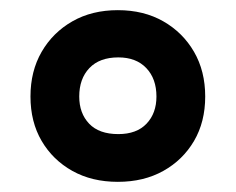

<svg xmlns="http://www.w3.org/2000/svg" viewBox="-20 -744 464 378"><path d="M212 -386Q161 -386 122.5 -407.5Q84 -429 62 -466.5Q40 -504 40 -554Q40 -604 62 -642Q84 -680 122.5 -702Q161 -724 212 -724Q263 -724 301.5 -702Q340 -680 362 -642Q384 -604 384 -554Q384 -504 362 -466.5Q340 -429 301.5 -407.5Q263 -386 212 -386ZM213 -480Q249 -480 268.5 -500.5Q288 -521 288 -554Q288 -589 268 -610Q248 -631 213 -631Q176 -631 156 -610Q136 -589 136 -554Q136 -521 155.5 -500.5Q175 -480 213 -480Z"/></svg>

Font: Noto Sans Georgian Bold
Style: Regular
Weight: 700
Designer: Monotype Design Team, Akaki Razmadze
Foundry: Google LLC
Version: Version 2.005; ttfautohint (v1.8.4.7-5d5b)